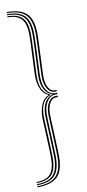

<svg xmlns="http://www.w3.org/2000/svg" viewBox="-108 -839 491 1080"><g transform="rotate(-10 137.5 -299.5)"><path d="M215.2 -311.8V-319.5H203.2Q181.8 -320.2 168.2 -344.6Q154.8 -369 154.8 -407Q154.8 -413.5 155.6 -436Q156.5 -458.5 157.9 -489.2Q159.2 -520 160.5 -552Q161.8 -584 162.8 -610.5Q163.8 -637 163.8 -650.2Q163.8 -730.5 129 -765.2Q94.2 -800 14 -800V-794Q89.2 -794 121.9 -760.6Q154.5 -727.2 154.5 -650.2Q154.5 -637 153.6 -610.6Q152.8 -584.2 151.4 -552.4Q150 -520.5 148.6 -489.9Q147.2 -459.2 146.4 -436.9Q145.5 -414.5 145.5 -407.8Q145.5 -366.5 161.1 -339.9Q176.8 -313.2 203.2 -311.8ZM14 188.8Q84.5 188.8 115 156.8Q145.5 124.8 145.5 51Q145.5 37.8 144.6 11.6Q143.8 -14.5 142.4 -46.4Q141 -78.2 139.6 -108.6Q138.2 -139 137.4 -161.5Q136.5 -184 136.5 -190.8Q136.5 -236.5 155 -265.6Q173.5 -294.8 203.2 -295.8H215.2V-303.5H203.2Q174 -304.2 155.2 -331.9Q136.5 -359.5 136.5 -408.5Q136.5 -415.2 137.4 -437.6Q138.2 -460 139.6 -490.5Q141 -521 142.4 -552.8Q143.8 -584.5 144.6 -610.8Q145.5 -637 145.5 -650.2Q145.5 -724 115 -756Q84.5 -788 14 -788V-782Q79.5 -782 107.9 -751.4Q136.2 -720.8 136.2 -650.2Q136.2 -637 135.4 -611Q134.5 -585 133.1 -553.4Q131.8 -521.8 130.5 -491.4Q129.2 -461 128.2 -438.6Q127.2 -416.2 127.2 -409.2Q127.2 -366.2 143.2 -337.4Q159.2 -308.5 186.5 -301.2V-298Q159.2 -290.8 143.2 -261.9Q127.2 -233 127.2 -190Q127.2 -183 128.2 -160.6Q129.2 -138.2 130.5 -107.9Q131.8 -77.5 133.1 -45.9Q134.5 -14.2 135.4 11.9Q136.2 38 136.2 51Q136.2 121.5 107.9 152.1Q79.5 182.8 14 182.8ZM14 176.5Q74.8 176.5 101 147.4Q127.2 118.2 127.2 51Q127.2 38 126.4 12Q125.5 -14 124.1 -45.5Q122.8 -77 121.4 -107.2Q120 -137.5 119.1 -159.9Q118.2 -182.2 118.2 -189Q118.2 -230.8 132.2 -259Q146.2 -287.2 175.8 -297.8V-301.5Q146.2 -312 132.2 -340.2Q118.2 -368.5 118.2 -410Q118.2 -417 119.1 -439.4Q120 -461.8 121.4 -492Q122.8 -522.2 124.1 -553.8Q125.5 -585.2 126.4 -611.2Q127.2 -637.2 127.2 -650.2Q127.2 -717.5 101 -746.6Q74.8 -775.8 14 -775.8V-769.8Q69.8 -769.8 94 -742Q118.2 -714.2 118.2 -650.2Q118.2 -634 116.9 -599.6Q115.5 -565.2 113.6 -526.6Q111.8 -488 110.5 -457.4Q109.2 -426.8 109.2 -418.2Q109.2 -375.2 123.1 -343.9Q137 -312.5 164.2 -301.2V-298Q137.5 -288.5 123.4 -255.4Q109.2 -222.2 109.2 -181Q109.2 -172.2 110.5 -141.8Q111.8 -111.2 113.6 -72.6Q115.5 -34 116.9 0.4Q118.2 34.8 118.2 51Q118.2 115 94 142.8Q69.8 170.5 14 170.5ZM14 200.8Q94.2 200.8 129 166Q163.8 131.2 163.8 51Q163.8 37.8 162.8 11.2Q161.8 -15.2 160.5 -47.2Q159.2 -79.2 157.9 -110Q156.5 -140.8 155.6 -163.1Q154.8 -185.5 154.8 -192.2Q154.8 -230 168.2 -254.5Q181.8 -279 203.2 -279.5H215.2V-287.5H203.2Q176.8 -286 161.1 -259.4Q145.5 -232.8 145.5 -191.5Q145.5 -184.8 146.4 -162.4Q147.2 -140 148.6 -109.4Q150 -78.8 151.4 -46.9Q152.8 -15 153.6 11.4Q154.5 37.8 154.5 51Q154.5 128 121.9 161.4Q89.2 194.8 14 194.8Z"/></g></svg>

Font: Big Shoulders Inline Display Light
Style: Regular
Weight: 300
Designer: Patric King
Foundry: XO Type Co
Version: Version 1.000